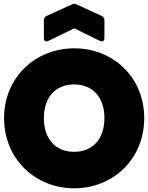

<svg xmlns="http://www.w3.org/2000/svg" viewBox="-20 -1009 801 1037"><path d="M381 8C590 8 759 -149 759 -371C759 -592 591 -748 381 -748C172 -748 2 -592 2 -371C2 -149 172 8 381 8ZM217 -371C217 -483 280 -553 380 -553C481 -553 544 -483 544 -371C544 -259 481 -189 380 -189C280 -189 217 -259 217 -371ZM241 -788 381 -856 520 -788C534 -781 544 -788 544 -803V-900C544 -911 539 -918 529 -923L394 -985C384 -990 378 -990 368 -985L232 -923C222 -918 217 -911 217 -900V-803C217 -788 227 -781 241 -788Z"/></svg>

Font: Malmofest Black-Rounded
Style: Regular
Weight: 800
Designer: Jonny Pinhorn (Poppins), Kolossal
Version: Version 1.004;Glyphs 3.1.2 (3151)